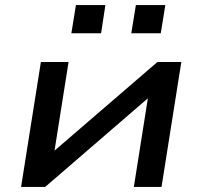

<svg xmlns="http://www.w3.org/2000/svg" viewBox="-20 -736 796 756"><path d="M63 0 141 -492H250L190 -113H160L600 -492H694L616 0H507L567 -379H597L158 0ZM497 -605 515 -716H631L613 -605ZM261 -605 279 -716H395L378 -605Z"/></svg>

Font: Nunito Sans 10pt Expanded SemiBold
Style: Italic
Weight: 600
Width: 7
Italic angle: -9°
Designer: Vernon Adams
Foundry: Vernon Adams
Version: Version 3.101;gftools[0.9.27]